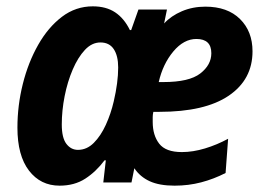

<svg xmlns="http://www.w3.org/2000/svg" viewBox="-20 -576 836 606"><path d="M168 10Q108 10 71.5 -37.5Q35 -85 35 -173Q35 -243 52 -311Q69 -379 100.5 -434.5Q132 -490 175.5 -523Q219 -556 273 -556Q315 -556 343.5 -537Q372 -518 390 -481H394L417 -546H507L498 -502Q520 -526 554 -540.5Q588 -555 628 -555Q698 -555 737.5 -516Q777 -477 777 -414Q777 -325 702 -274Q627 -223 483 -223H464Q462 -214 462 -206.5Q462 -199 462 -191Q462 -149 482.5 -122.5Q503 -96 554 -96Q589 -96 627 -107.5Q665 -119 700 -138L692 -30Q655 -11 615 -0.5Q575 10 531 10Q483 10 452.5 -4Q422 -18 404 -45L395 0H306L314 -70H310Q283 -34 249 -12Q215 10 168 10ZM496 -317Q577 -317 612 -344Q647 -371 647 -408Q647 -453 600 -453Q560 -453 527 -413.5Q494 -374 481 -317ZM226 -103Q254 -103 276 -125Q298 -147 314 -182Q330 -217 339 -256Q353 -316 353 -363Q353 -400 339 -421Q325 -442 297 -442Q270 -442 248 -418.5Q226 -395 209.5 -356.5Q193 -318 184 -272.5Q175 -227 175 -183Q175 -141 189.5 -122Q204 -103 226 -103Z"/></svg>

Font: Noto Sans SemiCondensed
Style: Bold Italic
Weight: 700
Width: 4
Italic angle: -12°
Designer: Monotype Design Team
Foundry: Monotype Imaging Inc.
Version: Version 2.013; ttfautohint (v1.8.4.7-5d5b)